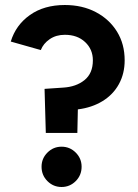

<svg xmlns="http://www.w3.org/2000/svg" viewBox="-20 -732 553 767"><path d="M163 -201 158 -377 232 -382Q284 -385 317.5 -412Q351 -439 351 -491Q351 -535 320 -564Q289 -593 239 -593Q204 -593 178.5 -575.5Q153 -558 143 -532L23 -566Q43 -632 99.5 -672Q156 -712 239 -712Q309 -712 363 -683.5Q417 -655 447.5 -605.5Q478 -556 478 -491Q478 -438 455 -396Q432 -354 389.5 -328Q347 -302 291 -295L289 -201ZM226 15Q193 15 169.5 -8.5Q146 -32 146 -66Q146 -99 169.5 -122.5Q193 -146 226 -146Q259 -146 282.5 -122.5Q306 -99 306 -66Q306 -32 282.5 -8.5Q259 15 226 15Z"/></svg>

Font: Figtree Light
Style: Bold
Weight: 700
Version: Version 2.002